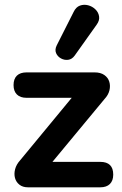

<svg xmlns="http://www.w3.org/2000/svg" viewBox="-20 -799 519 819"><path d="M99.2 0Q77.2 0 63 -11.1Q48.8 -22.2 44 -39.6Q39.2 -57 44.4 -77.1Q49.5 -97.2 65.8 -115.2L314 -415.8V-381.8H93Q66.5 -381.8 52.1 -396Q37.8 -410.2 37.8 -436Q37.8 -462.5 52.1 -476.4Q66.5 -490.2 93 -490.2H383.8Q409 -490.2 424.9 -479.1Q440.8 -468 446.1 -450.6Q451.5 -433.2 446.8 -413.5Q442 -393.8 425.8 -376.5L172.2 -70.5V-108.5H407.8Q463 -108.5 463 -54.2Q463 -28.5 448.8 -14.2Q434.5 0 407.8 0ZM298.5 -561.8Q287 -546 270.9 -543.9Q254.8 -541.8 240.1 -549.8Q225.5 -557.8 219.2 -572.5Q213 -587.2 222 -605.5L294 -748Q304 -769 321 -775.1Q338 -781.2 355.9 -776.5Q373.8 -771.8 386.8 -759.2Q399.8 -746.8 402.6 -729.4Q405.5 -712 392.5 -694Z"/></svg>

Font: Nunito ExtraLight
Style: Regular
Weight: 200
Designer: Vernon Adams
Foundry: Vernon Adams
Version: Version 3.602;April 4, 2023;FontCreator 14.0.0.2856 64-bit